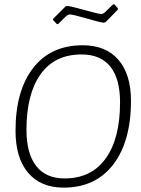

<svg xmlns="http://www.w3.org/2000/svg" viewBox="-20 -852 645 878"><path d="M503 -832 519 -814V-808L463 -751L455 -748Q436 -750 374.5 -768Q313 -786 299 -786Q295 -786 291 -784Q287 -782 282 -777.5Q277 -773 272.5 -768.5Q268 -764 260 -756Q252 -748 246 -742H240L223 -760V-766L280 -823L287 -825Q307 -823 369 -805.5Q431 -788 443 -788Q449 -788 455 -792Q461 -796 475.5 -811Q490 -826 497 -832ZM358 -645Q464 -645 521.5 -578.5Q579 -512 579 -391Q579 -206 498 -100Q417 6 271 6Q166 6 108.5 -62Q51 -130 51 -254Q51 -437 131.5 -541Q212 -645 358 -645ZM353 -603Q230 -603 165.5 -512.5Q101 -422 101 -258Q101 -150 145.5 -93Q190 -36 275 -36Q398 -36 463.5 -127.5Q529 -219 529 -384Q529 -492 484.5 -547.5Q440 -603 353 -603Z"/></svg>

Font: Alegreya Sans Light
Style: Italic
Weight: 300
Italic angle: -7°
Designer: Juan Pablo del Peral
Foundry: Huerta Tipografica
Version: Version 2.007